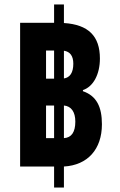

<svg xmlns="http://www.w3.org/2000/svg" viewBox="-20 -780 535 859"><path d="M70 -35H222V59H266V-35C372 -41 436 -112 436 -224C436 -302 412 -351 351 -372V-377C397 -392 427 -447 427 -518C427 -619 375 -670 266 -677V-760H222V-678H70ZM186 -428V-554H222V-428ZM308 -495C308 -455 293 -433 266 -429V-553C294 -549 308 -529 308 -495ZM186 -162V-308H222V-162ZM317 -236C317 -189 300 -164 266 -162V-308C299 -305 317 -279 317 -236Z"/></svg>

Font: Noto Sans Thai UI ExtCond Blk
Style: Regular
Weight: 900
Width: 2
Designer: Monotype Design Team
Foundry: Monotype Imaging Inc.
Version: Version 2.000